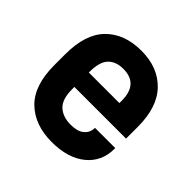

<svg xmlns="http://www.w3.org/2000/svg" viewBox="-141 -659 798 798"><g transform="rotate(45 258.5 -260.0)"><path d="M168 -222.7V-209Q168 -151.4 194.3 -126Q221.7 -100.6 267.6 -100.6Q306.6 -100.6 326.2 -116.2Q347.7 -132.8 348.6 -160.2L349.6 -163.1H467.8V-158.2Q467.8 -84 413.1 -39.1Q358.4 5.9 262.7 5.9Q163.1 5.9 103.5 -51.8Q44.9 -109.4 44.9 -228.5V-292Q44.9 -410.2 101.6 -467.8Q159.2 -526.4 258.8 -526.4Q356.4 -526.4 414.1 -466.8Q471.7 -407.2 471.7 -292V-222.7ZM191.4 -394.5Q168 -370.1 168 -310.5V-307.6H347.7V-321.3Q347.7 -419.9 258.8 -419.9Q214.8 -419.9 191.4 -394.5Z"/></g></svg>

Font: Dinish
Style: Bold
Weight: 700
Designer: Bert Driehuis
Foundry: Playbeing
Version: Version 3.006; git-39231f3c-release